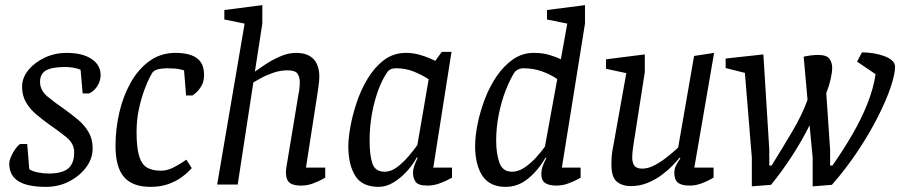

<svg xmlns="http://www.w3.org/2000/svg" viewBox="-20 -719 3507 748"><path d="M159 9Q86 9 51 -13.5Q16 -36 16 -82Q16 -91 21 -104Q26 -117 33.5 -129Q41 -141 48.5 -149.5Q56 -158 61 -158H86L94 -60Q105 -52 126.5 -47.5Q148 -43 169 -43Q222 -43 245.5 -62.5Q269 -82 269 -126Q269 -160 238 -185Q207 -210 169 -236Q144 -254 120 -274.5Q96 -295 81 -321Q66 -347 66 -381Q66 -416 90.5 -446Q115 -476 154.5 -494.5Q194 -513 239 -513Q301 -513 336.5 -489.5Q372 -466 372 -426Q372 -404 359 -383.5Q346 -363 327 -355H302L294 -447Q284 -452 267 -455Q250 -458 235 -458Q182 -458 159 -444.5Q136 -431 136 -400Q136 -367 165.5 -342.5Q195 -318 232 -293Q258 -274 283.5 -253Q309 -232 325 -204.5Q341 -177 341 -141Q341 -101 315.5 -67Q290 -33 249 -12Q208 9 159 9Z M727 -64Q727 -64 716.5 -53Q706 -42 686 -27.5Q666 -13 636 -2Q606 9 567 9Q496 9 463 -29.5Q430 -68 430 -151Q430 -215 444.5 -279Q459 -343 488.5 -396Q518 -449 562 -481Q606 -513 664 -513Q700 -513 725 -504Q750 -495 762.5 -476.5Q775 -458 775 -427Q775 -400 763.5 -382Q752 -364 741 -355.5Q730 -347 730 -347H705L697 -445Q697 -445 681 -449Q665 -453 632 -453Q617 -453 602 -450.5Q587 -448 577 -440Q574 -438 564 -419Q554 -400 542 -367.5Q530 -335 521 -293.5Q512 -252 512 -205Q512 -144 522 -111Q532 -78 553 -66Q574 -54 607 -54Q630 -54 652.5 -65Q675 -76 690.5 -86.5Q706 -97 706 -97Z M933 -627 854 -643V-680L1002 -699V-627L973 -440Q987 -450 1013 -467.5Q1039 -485 1071 -499Q1103 -513 1133 -513Q1167 -513 1187 -500.5Q1207 -488 1215.5 -467.5Q1224 -447 1224 -422Q1224 -402 1220.5 -380Q1217 -358 1215 -343L1172 -66H1247V-27Q1247 -27 1233.5 -19.5Q1220 -12 1198.5 -4Q1177 4 1153 4Q1132 4 1119 -1Q1106 -6 1100 -17Q1094 -28 1094 -47Q1094 -52 1094.5 -57.5Q1095 -63 1096 -69L1143 -353Q1145 -360 1146.5 -374.5Q1148 -389 1148 -396Q1148 -418 1139.5 -431.5Q1131 -445 1100 -445Q1073 -445 1046 -436Q1019 -427 998 -415.5Q977 -404 967 -398L906 0H826Z M1604 -106Q1589 -78 1565.5 -52Q1542 -26 1513.5 -8.5Q1485 9 1455 9Q1391 9 1364 -34Q1337 -77 1337 -150Q1337 -179 1345 -224.5Q1353 -270 1369.5 -319.5Q1386 -369 1412.5 -413Q1439 -457 1476 -485Q1513 -513 1562 -513Q1587 -513 1611.5 -506.5Q1636 -500 1653.5 -492Q1671 -484 1676 -482L1701 -517H1739L1668 -66H1741V-27Q1741 -27 1727 -19.5Q1713 -12 1691 -4Q1669 4 1645 4Q1609 4 1599 -11Q1589 -26 1589 -46Q1589 -58 1593.5 -71.5Q1598 -85 1607 -104ZM1650 -410Q1625 -427 1592.5 -440Q1560 -453 1524 -453Q1510 -453 1502.5 -449.5Q1495 -446 1491 -441Q1460 -398 1440 -324.5Q1420 -251 1420 -171Q1420 -113 1431 -81.5Q1442 -50 1479 -50Q1503 -50 1526.5 -67.5Q1550 -85 1571 -109.5Q1592 -134 1606 -154Z M2105 -105Q2079 -58 2039 -24.5Q1999 9 1950 9Q1888 9 1859.5 -34Q1831 -77 1831 -150Q1831 -188 1840.5 -235.5Q1850 -283 1868.5 -332Q1887 -381 1915 -422Q1943 -463 1979 -488Q2015 -513 2060 -513Q2094 -513 2122 -504.5Q2150 -496 2165 -488L2190 -627L2111 -643V-680L2259 -699V-627L2169 -66H2242V-27Q2242 -27 2228.5 -19.5Q2215 -12 2193 -4Q2171 4 2148 4Q2119 4 2104 -6Q2089 -16 2089 -41Q2089 -56 2093.5 -69.5Q2098 -83 2108 -103ZM2151 -411Q2125 -429 2091.5 -441Q2058 -453 2020 -453Q2006 -453 1997 -447.5Q1988 -442 1985 -438Q1967 -410 1950.5 -368Q1934 -326 1923.5 -275Q1913 -224 1913 -171Q1913 -121 1925.5 -85.5Q1938 -50 1975 -50Q1999 -50 2023 -66Q2047 -82 2068 -105Q2089 -128 2103 -148Z M2420 -434 2341 -451V-488L2492 -507V-438L2448 -156Q2447 -149 2446 -142Q2445 -135 2444 -126.5Q2443 -118 2443 -106Q2443 -85 2451.5 -73.5Q2460 -62 2482 -62Q2507 -62 2534.5 -77.5Q2562 -93 2585.5 -112.5Q2609 -132 2622 -144L2684 -501L2762 -513L2685 -66H2760V-27Q2760 -27 2746.5 -19.5Q2733 -12 2711.5 -4Q2690 4 2666 4Q2635 4 2621 -7.5Q2607 -19 2607 -46Q2607 -60 2613 -73Q2619 -86 2631 -103L2628 -105Q2619 -94 2601.5 -75.5Q2584 -57 2559.5 -38.5Q2535 -20 2504 -7Q2473 6 2438 6Q2404 6 2383 -11.5Q2362 -29 2362 -77Q2362 -104 2364 -119.5Q2366 -135 2369 -149Z M2909 7V-105L2882 -435L2807 -454V-491L2954 -507L2977 -136V-74H2986Q3032 -148 3069 -211Q3106 -274 3126 -330L3111 -498Q3121 -501 3138.5 -503Q3156 -505 3166 -505Q3200 -505 3211 -490.5Q3222 -476 3222 -454Q3222 -437 3216 -410.5Q3210 -384 3199 -356L3214 -136V-74H3223Q3265 -134 3300.5 -195Q3336 -256 3359.5 -315.5Q3383 -375 3391 -430L3319 -479L3338 -515Q3359 -515 3381.5 -511.5Q3404 -508 3423.5 -501Q3443 -494 3455 -483.5Q3467 -473 3467 -459Q3467 -430 3450 -379.5Q3433 -329 3401 -265.5Q3369 -202 3323.5 -133Q3278 -64 3221 1L3146 7V-105L3134 -231Q3107 -176 3068.5 -116Q3030 -56 2984 1Z"/></svg>

Font: Faustina VF Beta
Style: Italic
Weight: 400
Italic angle: -8°
Designer: Alfonso Garcia
Foundry: Omnibus-Type
Version: Version 1.006